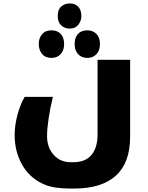

<svg xmlns="http://www.w3.org/2000/svg" viewBox="-20 -849 860 1114"><path d="M384 245Q341 245 301 239Q261 233 227 217Q148 179 106.5 103.5Q65 28 65 -66Q65 -121 81 -181.5Q97 -242 123 -287H287Q272 -227 262.5 -164.5Q253 -102 253 -60Q253 7 291.5 49.5Q330 92 388 92H406Q477 92 511.5 49Q546 6 546 -67V-502H735V-56Q735 95 652.5 170Q570 245 410 245ZM384 -683Q356 -683 335.5 -701.5Q315 -720 315 -756Q315 -794 335.5 -811.5Q356 -829 384 -829Q417 -829 434.5 -809.5Q452 -790 452 -756Q452 -728 434.5 -705.5Q417 -683 384 -683ZM279 -513Q243 -513 224 -536Q205 -559 205 -593Q205 -628 224 -650.5Q243 -673 279 -673Q313 -673 332.5 -652Q352 -631 352 -593Q352 -556 331.5 -534.5Q311 -513 279 -513ZM487 -513Q453 -513 433 -535Q413 -557 413 -593Q413 -630 432 -651.5Q451 -673 487 -673Q519 -673 539.5 -652Q560 -631 560 -593Q560 -556 539.5 -534.5Q519 -513 487 -513Z"/></svg>

Font: Noto Kufi Arabic Black
Style: Regular
Weight: 900
Designer: Monotype Design Team, David Williams, Khaled Hosny
Foundry: Google LLC
Version: Version 2.109; ttfautohint (v1.8.4.7-5d5b)